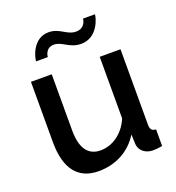

<svg xmlns="http://www.w3.org/2000/svg" viewBox="-134 -837 877 955"><g transform="rotate(-20 304.5 -360.0)"><path d="M231 -658C274 -658 300 -615 361 -615C450 -615 475 -713 475 -730H412C412 -726 407 -681 358 -681C309 -681 286 -725 227 -725C144 -725 120 -631 120 -610H182C182 -614 186 -658 231 -658ZM61 -203C61 -63 118 10 227 10C316 10 394 -30 441 -106L443 -54C446 -19 476 5 516 5C529 5 542 4 565 0V-88C543 -89 535 -99 535 -124V-523H425V-197C394 -124 333 -84 271 -84C205 -84 171 -132 171 -225V-523H61Z"/></g></svg>

Font: FIGSv2-sans-serif SemiBold
Style: Regular
Weight: 600
Designer: Matt McInerney, Pablo Impallari, Rodrigo Fuenzalida,Mirko Velimirovic
Foundry: Matt McInerney, Pablo Impallari, Rodrigo Fuenzalida
Version: Version 4.021;hotconv 1.0.109;makeotfexe 2.5.65596